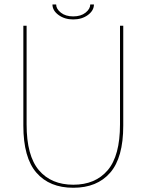

<svg xmlns="http://www.w3.org/2000/svg" viewBox="-20 -856 675 884"><path d="M547.5 -277.5Q547.5 -130 487.2 -60.8Q427 8.5 317.5 8.5Q208 8.5 147.8 -60.8Q87.5 -130 87.5 -277.5Q87.5 -302 87.5 -330.2Q87.5 -358.5 87.5 -390.5V-737.5H102.5V-397Q102.5 -364.5 102.5 -336Q102.5 -307.5 102.5 -283Q102.5 -139 159.2 -72.2Q216 -5.5 317.5 -5.5Q419 -5.5 475.8 -72.2Q532.5 -139 532.5 -283V-737.5H547.5ZM221.5 -835.5H238.5Q238.5 -815 260.2 -797.8Q282 -780.5 317 -780.5Q352.5 -780.5 374 -797.8Q395.5 -815 395.5 -835.5H412.5Q412.5 -807.5 384.8 -787Q357 -766.5 317 -766.5Q277.5 -766.5 249.5 -787Q221.5 -807.5 221.5 -835.5Z"/></svg>

Font: Epilogue Thin
Style: Regular
Weight: 250
Designer: Tyler Finck
Foundry: Etcetera Type Co
Version: Version 2.111